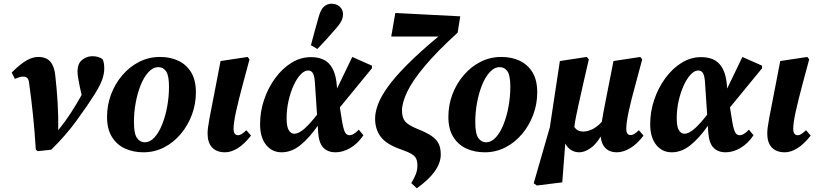

<svg xmlns="http://www.w3.org/2000/svg" viewBox="-20 -806 4397 1035"><path d="M173 0Q167 -97 158 -184.5Q149 -272 137 -357Q135 -378 127 -385.5Q119 -393 105 -393Q94 -393 83.5 -389.5Q73 -386 60 -381L43 -415Q87 -459 121 -479Q155 -499 186 -499Q229 -499 251 -474Q273 -449 278 -399Q286 -329 290.5 -254.5Q295 -180 294 -104Q332 -151 362 -197.5Q392 -244 420 -294L410 -339Q406 -360 402 -381Q398 -402 398 -421Q398 -463 422.5 -483Q447 -503 478 -503Q498 -503 511.5 -498Q525 -493 532 -488Q538 -478 540 -464.5Q542 -451 542 -436Q542 -408 530.5 -376Q519 -344 492 -301Q450 -234 391 -153.5Q332 -73 256 1L183 9Z M753 15Q698 15 653.5 -5.5Q609 -26 583 -68.5Q557 -111 557 -176Q557 -239 578.5 -296.5Q600 -354 639 -400Q678 -446 730 -472.5Q782 -499 843 -499Q898 -499 941.5 -478.5Q985 -458 1010.5 -416Q1036 -374 1036 -308Q1036 -245 1014.5 -187.5Q993 -130 954.5 -84Q916 -38 864.5 -11.5Q813 15 753 15ZM760 -39Q789 -39 813 -65.5Q837 -92 854.5 -136Q872 -180 881.5 -233Q891 -286 891 -338Q891 -399 875.5 -421.5Q860 -444 834 -444Q805 -444 780.5 -417.5Q756 -391 738.5 -347.5Q721 -304 711.5 -252Q702 -200 702 -149Q702 -85 718.5 -62Q735 -39 760 -39Z M1194 15Q1148 15 1123.5 -11Q1099 -37 1099 -86Q1099 -99 1101 -116.5Q1103 -134 1109.5 -169.5Q1116 -205 1129 -270L1169 -477L1315 -499L1325 -486L1293 -367Q1266 -267 1252.5 -205Q1239 -143 1239 -112Q1239 -77 1264 -77Q1280 -77 1308 -104L1333 -75Q1297 -29 1261.5 -7Q1226 15 1194 15Z M1525 -168Q1525 -122 1537 -103.5Q1549 -85 1566 -85Q1591 -85 1622.5 -113.5Q1654 -142 1689 -188L1677 -368Q1674 -402 1665 -414Q1656 -426 1641 -426Q1621 -426 1600.5 -404.5Q1580 -383 1563 -346Q1546 -309 1535.5 -263Q1525 -217 1525 -168ZM1498 15Q1446 15 1414 -25.5Q1382 -66 1382 -136Q1382 -205 1404 -269.5Q1426 -334 1464.5 -386Q1503 -438 1552 -468Q1601 -498 1656 -498Q1720 -498 1753 -463.5Q1786 -429 1794 -361L1797 -329L1879 -499L1985 -452V-438L1812 -227L1825 -146Q1833 -103 1841.5 -90Q1850 -77 1865 -77Q1874 -77 1886 -83.5Q1898 -90 1914 -107L1939 -77Q1908 -31 1868 -8Q1828 15 1789 15Q1747 15 1723 -10Q1699 -35 1695 -92L1693 -128Q1646 -61 1598.5 -23Q1551 15 1498 15ZM1656 -562Q1666 -599 1676.5 -638.5Q1687 -678 1697 -712Q1709 -756 1727 -771Q1745 -786 1767 -786Q1793 -786 1811 -770.5Q1829 -755 1829 -729Q1829 -709 1819 -690.5Q1809 -672 1788 -649Q1765 -622 1741 -595.5Q1717 -569 1691 -542Z M2197 181Q2212 157 2221 134Q2230 111 2230 87Q2230 64 2223.5 49.5Q2217 35 2197.5 23.5Q2178 12 2140 -1Q2063 -28 2032.5 -68.5Q2002 -109 2002 -167Q2002 -201 2017.5 -243Q2033 -285 2070.5 -337.5Q2108 -390 2174.5 -457Q2241 -524 2343 -609H2089L2111 -736L2461 -718L2447 -630Q2335 -528 2269 -449Q2203 -370 2175 -311Q2147 -252 2147 -210Q2147 -173 2163 -152.5Q2179 -132 2230 -111Q2276 -93 2303.5 -75Q2331 -57 2343.5 -33.5Q2356 -10 2356 27Q2356 117 2227 209Z M2593 15Q2538 15 2493.5 -5.5Q2449 -26 2423 -68.5Q2397 -111 2397 -176Q2397 -239 2418.5 -296.5Q2440 -354 2479 -400Q2518 -446 2570 -472.5Q2622 -499 2683 -499Q2738 -499 2781.5 -478.5Q2825 -458 2850.5 -416Q2876 -374 2876 -308Q2876 -245 2854.5 -187.5Q2833 -130 2794.5 -84Q2756 -38 2704.5 -11.5Q2653 15 2593 15ZM2600 -39Q2629 -39 2653 -65.5Q2677 -92 2694.5 -136Q2712 -180 2721.5 -233Q2731 -286 2731 -338Q2731 -399 2715.5 -421.5Q2700 -444 2674 -444Q2645 -444 2620.5 -417.5Q2596 -391 2578.5 -347.5Q2561 -304 2551.5 -252Q2542 -200 2542 -149Q2542 -85 2558.5 -62Q2575 -39 2600 -39Z M3304 15Q3267 15 3244.5 -7Q3222 -29 3218 -70Q3191 -25 3160 -5Q3129 15 3103 15Q3077 15 3057.5 2Q3038 -11 3027 -32L3011 177L2874 194L2857 182L2944 -120L2998 -477L3143 -499L3154 -486Q3135 -404 3122 -346Q3109 -288 3100 -247.5Q3091 -207 3085 -177Q3079 -147 3076 -122Q3091 -97 3124 -97Q3148 -97 3173.5 -109.5Q3199 -122 3224 -149Q3227 -169 3232.5 -199Q3238 -229 3247 -274L3287 -477L3432 -499L3442 -486L3410 -367Q3382 -266 3369 -205Q3356 -144 3356 -112Q3356 -78 3379 -78Q3390 -78 3400.5 -85Q3411 -92 3424 -104L3449 -75Q3415 -30 3377.5 -7.5Q3340 15 3304 15Z M3628 -168Q3628 -122 3640 -103.5Q3652 -85 3669 -85Q3694 -85 3725.5 -113.5Q3757 -142 3792 -188L3780 -368Q3777 -402 3768 -414Q3759 -426 3744 -426Q3724 -426 3703.5 -404.5Q3683 -383 3666 -346Q3649 -309 3638.5 -263Q3628 -217 3628 -168ZM3601 15Q3549 15 3517 -25.5Q3485 -66 3485 -136Q3485 -205 3507 -269.5Q3529 -334 3567.5 -386Q3606 -438 3655 -468Q3704 -498 3759 -498Q3823 -498 3856 -463.5Q3889 -429 3897 -361L3900 -329L3982 -499L4088 -452V-438L3915 -227L3928 -146Q3936 -103 3944.5 -90Q3953 -77 3968 -77Q3977 -77 3989 -83.5Q4001 -90 4017 -107L4042 -77Q4011 -31 3971 -8Q3931 15 3892 15Q3850 15 3826 -10Q3802 -35 3798 -92L3796 -128Q3749 -61 3701.5 -23Q3654 15 3601 15Z M4211 15Q4165 15 4140.5 -11Q4116 -37 4116 -86Q4116 -99 4118 -116.5Q4120 -134 4126.5 -169.5Q4133 -205 4146 -270L4186 -477L4332 -499L4342 -486L4310 -367Q4283 -267 4269.5 -205Q4256 -143 4256 -112Q4256 -77 4281 -77Q4297 -77 4325 -104L4350 -75Q4314 -29 4278.5 -7Q4243 15 4211 15Z"/></svg>

Font: Source Serif Pro
Style: Bold Italic
Weight: 700
Italic angle: -12°
Designer: Frank Grießhammer
Foundry: Adobe Systems Incorporated
Version: Version 3.001;hotconv 1.0.111;makeotfexe 2.5.65597